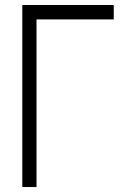

<svg xmlns="http://www.w3.org/2000/svg" viewBox="-20 -753 520 773"><path d="M127 0H69.8V-732.9H438V-674.8H127Z"/></svg>

Font: Kreadon Light
Style: Regular
Weight: 300
Designer: kohakuno
Foundry: StudioGnu
Version: Version 1.000;Glyphs 3.1.2 (3151)